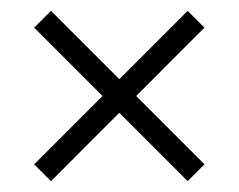

<svg xmlns="http://www.w3.org/2000/svg" viewBox="-20 -480 440 354"><path d="M43 -177 169 -303 43 -429 74 -460 200 -334 326 -460 357 -429 231 -303 357 -177 326 -146 200 -272 74 -146Z"/></svg>

Font: Mukta Mahee ExtraLight
Style: Regular
Weight: 275
Designer: Shuchita Grover, Noopur Datye, Girish Dalvi, Yashodeep Gholap
Foundry: Ek Type
Version: Version 2.538;PS 1.000;hotconv 16.6.51;makeotf.lib2.5.65220;